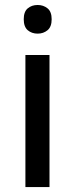

<svg xmlns="http://www.w3.org/2000/svg" viewBox="-20 -762 306 782"><path d="M181.6 -538.1V0H83.5V-538.1ZM133.3 -741.7Q156.7 -741.7 173.6 -728Q190.4 -714.4 190.4 -683.6Q190.4 -652.8 173.6 -638.9Q156.7 -625 133.3 -625Q109.4 -625 93 -638.9Q76.7 -652.8 76.7 -683.6Q76.7 -714.4 93 -728Q109.4 -741.7 133.3 -741.7Z"/></svg>

Font: Open Sans Medium
Style: Regular
Weight: 500
Designer: Monotype Design Team
Foundry: Monotype Imaging Inc.
Version: Version 3.000